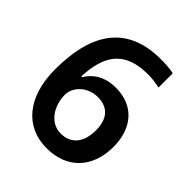

<svg xmlns="http://www.w3.org/2000/svg" viewBox="-204 -897 980 980"><g transform="rotate(45 286.0 -407.0)"><path d="M296 -40C443 -40 533 -136 533 -286C533 -424 455 -509 328 -509C250 -509 198 -475 168 -425H162C169 -582 227 -673 395 -673C426 -673 456 -669 481 -663V-766C457 -772 419 -774 388 -774C121 -774 42 -588 42 -355C42 -158 141 -40 296 -40ZM294 -144C214 -144 169 -223 169 -299C169 -354 221 -410 297 -410C372 -410 410 -363 410 -284C410 -191 365 -144 294 -144Z"/></g></svg>

Font: Noto Sans Tamil UI SemiBold
Style: Regular
Weight: 600
Designer: Jelle Bosma - Monotype Design Team
Foundry: Monotype Imaging Inc.
Version: Version 2.004